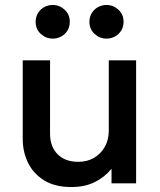

<svg xmlns="http://www.w3.org/2000/svg" viewBox="-20 -738 644 773"><path d="M267.5 15Q201 15 157.8 -11.8Q114.5 -38.5 93 -82.5Q71.5 -126.5 71.5 -178.5V-495H181.5V-199Q181.5 -148 211.8 -117.2Q242 -86.5 295.5 -86.5Q330.5 -86.5 358 -102.2Q385.5 -118 401.8 -146.5Q418 -175 418 -212.5V-495H528V0H429V-58.5Q400 -23.5 360.2 -4.2Q320.5 15 267.5 15ZM192.5 -582.5Q165 -582.5 144.2 -601.5Q123.5 -620.5 123.5 -650Q123.5 -670 133 -685.5Q142.5 -701 158.2 -709.5Q174 -718 192.5 -718Q219.5 -718 240.2 -699Q261 -680 261 -650Q261 -630 251.5 -614.8Q242 -599.5 226.2 -591Q210.5 -582.5 192.5 -582.5ZM409 -582.5Q381.5 -582.5 360.8 -601.5Q340 -620.5 340 -650Q340 -670 349.5 -685.5Q359 -701 374.8 -709.5Q390.5 -718 409 -718Q436 -718 456.8 -699Q477.5 -680 477.5 -650Q477.5 -630 468 -614.8Q458.5 -599.5 442.8 -591Q427 -582.5 409 -582.5Z"/></svg>

Font: Geologica Cursive
Style: Regular
Weight: 400
Designer: Sindre Bremnes, Frode Helland
Foundry: Monokrom Skriftforlag AS
Version: Version 1.010;gftools[0.9.28]